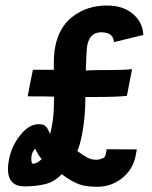

<svg xmlns="http://www.w3.org/2000/svg" viewBox="-20 -680 558 707"><path d="M133.3 -94.2Q120.6 -108.4 109.4 -132.8Q106.4 -130.4 101.6 -121.8Q96.7 -113.3 96.2 -106.4Q96.2 -106 95.9 -105Q95.7 -104 95.7 -103.5Q93.8 -77.1 101.6 -77.1Q116.2 -77.1 133.3 -94.2ZM447.3 -327.1Q410.2 -322.8 321.8 -322.8H294.4Q294.4 -249.5 282.7 -188Q273.9 -142.6 264.6 -124Q289.1 -106 303.2 -98.9Q317.4 -91.8 334 -91.8Q345.2 -91.8 356.2 -96.2Q367.2 -100.6 368.7 -109.4Q369.1 -110.4 370.8 -119.6Q372.6 -128.9 372.6 -130.4Q391.1 -130.4 428.2 -130.1Q465.3 -129.9 483.9 -129.9Q483.4 -125.5 481.4 -116.9Q479.5 -108.4 479 -104Q468.3 -54.2 428.7 -23.2Q389.2 7.8 337.4 7.8Q295.9 7.8 269.8 -2Q243.7 -11.7 207 -38.6Q181.2 -10.7 147 -2.2Q112.8 6.3 70.3 6.3Q9.3 6.3 9.3 -58.1Q9.3 -73.7 13.2 -93.3Q23.4 -144 55.4 -183.3Q87.4 -222.7 122.1 -222.7Q127.4 -222.7 131.8 -221.9Q136.2 -221.2 139.4 -220.5Q142.6 -219.7 145.8 -216.8Q148.9 -213.9 150.4 -212.9Q151.9 -211.9 154.3 -207.3Q156.7 -202.6 157.5 -201.7Q158.2 -200.7 161.1 -194.3Q164.1 -188 164.6 -186.5Q167.5 -196.8 169.9 -209.5Q178.7 -254.9 178.7 -303.2V-324.2Q153.3 -325.2 90.3 -325.2H82Q85 -341.8 91.3 -374.3Q97.7 -406.7 101.1 -422.9H178.2Q178.2 -429.7 178.2 -441.7Q178.2 -453.6 178.5 -459.5Q178.7 -465.3 179.2 -474.4Q179.7 -483.4 180.7 -491.7Q181.6 -500 183.6 -509.3Q197.8 -582 250 -620.8Q302.2 -659.7 374 -659.7Q432.6 -659.7 469 -629.2Q505.4 -598.6 507.8 -551.3L399.4 -524.9Q397 -561 354.5 -561H351.6Q311 -561 301.3 -513.2Q298.3 -496.6 295.9 -420.4Q303.7 -420.9 319.1 -421.4Q334.5 -421.9 342.3 -421.9H370.1Q433.6 -421.9 466.3 -425.3Z"/></svg>

Font: Fantasque Sans Mono
Style: Bold Italic
Weight: 700
Italic angle: -11°
Monospace: yes
Designer: Jany Belluz
Version: Version 1.7.1